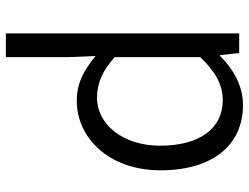

<svg xmlns="http://www.w3.org/2000/svg" viewBox="-117 -719 849 655"><g transform="rotate(-90 307.5 -391.5)"><path d="M277 13C344 13 401 -22 444 -65H447L454 0H521V-796H440V-585L444 -490C395 -530 353 -554 290 -554C165 -554 54 -444 54 -269C54 -89 141 13 277 13ZM294 -56C195 -56 138 -137 138 -270C138 -396 210 -485 302 -485C349 -485 392 -468 440 -425V-133C392 -82 346 -56 294 -56Z"/></g></svg>

Font: ChiuKong Gothic MN Normal
Style: Regular
Weight: 350
Designer: Ryoko NISHIZUKA 西塚涼子 (kana, bopomofo & ideographs); Paul D. Hunt (Latin, Greek & Cyrillic); Sandoll Communications 산돌커뮤니
Foundry: Adobe
Version: Version 1.300